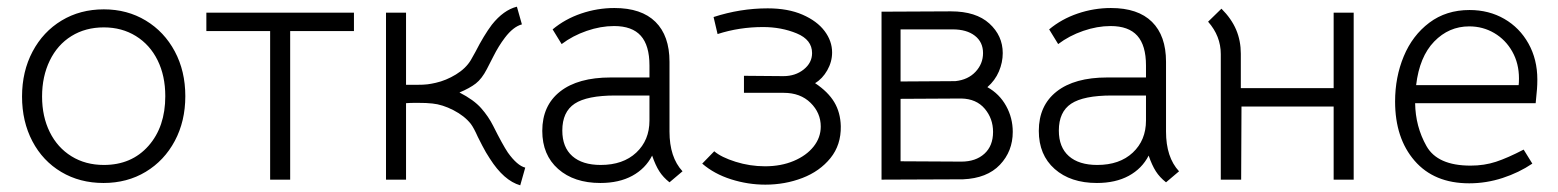

<svg xmlns="http://www.w3.org/2000/svg" viewBox="-20 -538 4666 575"><path d="M46 -249Q46 -324 77.5 -383.5Q109 -443 164.5 -476.5Q220 -510 291 -510Q361 -510 416.5 -476.5Q472 -443 503.5 -384Q535 -325 535 -250Q535 -175 503.5 -116Q472 -57 416.5 -23.5Q361 10 290 10Q219 10 163.5 -23Q108 -56 77 -115Q46 -174 46 -249ZM475 -250Q475 -311 452 -357.5Q429 -404 387 -430Q345 -456 291 -456Q236 -456 194 -430Q152 -404 129 -356.5Q106 -309 106 -249Q106 -189 129 -142.5Q152 -96 194 -70Q236 -44 291 -44Q374 -44 424.5 -101Q475 -158 475 -250Z M789 -445H598V-500H1040V-445H849V0H789Z M1196 -500V-284Q1205 -284 1227 -284Q1249 -284 1260.5 -285.5Q1272 -287 1285 -290Q1316 -297 1345.5 -315Q1375 -333 1390 -358L1404 -383Q1429 -432 1453 -464Q1488 -508 1528 -518L1543 -465Q1517 -458 1492 -425Q1473 -400 1457.5 -369Q1442 -338 1438 -331Q1423 -302 1405 -288Q1387 -274 1356 -261Q1399 -239 1421 -214Q1443 -189 1457 -161Q1485 -105 1501 -81Q1529 -42 1553 -36L1538 17Q1489 3 1447 -63Q1435 -81 1424.5 -101.5Q1414 -122 1411 -128Q1399 -155 1390 -167Q1371 -191 1338 -208Q1305 -225 1275 -228Q1259 -230 1229 -230Q1206 -230 1196 -229V0H1136V-500Z M1933 -72Q1913 -33 1873.5 -11.5Q1834 10 1778 10Q1699 10 1651.5 -32Q1604 -74 1604 -146Q1604 -222 1657.5 -264Q1711 -306 1809 -306H1925V-342Q1925 -402 1899 -431Q1873 -460 1819 -460Q1779 -460 1737 -445.5Q1695 -431 1662 -406L1635 -450Q1672 -481 1720.5 -497.5Q1769 -514 1820 -514Q1901 -514 1943 -472.5Q1985 -431 1985 -353V-144Q1985 -67 2024 -25L1985 8Q1966 -7 1954.5 -25Q1943 -43 1933 -72ZM1925 -177V-252H1823Q1738 -252 1701 -227.5Q1664 -203 1664 -147Q1664 -97 1694 -70.5Q1724 -44 1779 -44Q1846 -44 1885.5 -81Q1925 -118 1925 -177Z M2083 -48 2119 -85Q2140 -67 2183 -53.5Q2226 -40 2271 -40Q2319 -40 2357 -56Q2395 -72 2416.5 -99Q2438 -126 2438 -159Q2438 -200 2407.5 -230Q2377 -260 2327 -260H2208V-311L2326 -310Q2362 -310 2387 -330Q2412 -350 2412 -379Q2412 -419 2366 -438Q2320 -457 2265 -457Q2194 -457 2129 -436L2117 -487Q2197 -513 2279 -513Q2340 -513 2383.5 -494Q2427 -475 2449.5 -445Q2472 -415 2472 -381Q2472 -353 2457.5 -327.5Q2443 -302 2421 -289Q2460 -263 2478.5 -232Q2497 -201 2498 -160Q2499 -104 2467 -64.5Q2435 -25 2383 -5Q2331 15 2272 15Q2220 15 2169.5 -1Q2119 -17 2083 -48Z M2828 -504Q2903 -504 2943 -467.5Q2983 -431 2983 -379Q2983 -351 2971.5 -324Q2960 -297 2937 -277Q2973 -257 2993 -221Q3013 -185 3013 -143Q3013 -85 2974.5 -44.5Q2936 -4 2864 -1L2620 0V-503ZM2924 -379Q2924 -412 2899.5 -431Q2875 -450 2833 -450H2677V-294L2841 -295Q2879 -299 2901.5 -323Q2924 -347 2924 -379ZM2954 -143Q2954 -183 2929 -212.5Q2904 -242 2859 -243L2677 -242V-55L2859 -54Q2902 -54 2928 -77.5Q2954 -101 2954 -143Z M3420 -72Q3400 -33 3360.5 -11.5Q3321 10 3265 10Q3186 10 3138.5 -32Q3091 -74 3091 -146Q3091 -222 3144.5 -264Q3198 -306 3296 -306H3412V-342Q3412 -402 3386 -431Q3360 -460 3306 -460Q3266 -460 3224 -445.5Q3182 -431 3149 -406L3122 -450Q3159 -481 3207.5 -497.5Q3256 -514 3307 -514Q3388 -514 3430 -472.5Q3472 -431 3472 -353V-144Q3472 -67 3511 -25L3472 8Q3453 -7 3441.5 -25Q3430 -43 3420 -72ZM3412 -177V-252H3310Q3225 -252 3188 -227.5Q3151 -203 3151 -147Q3151 -97 3181 -70.5Q3211 -44 3266 -44Q3333 -44 3372.5 -81Q3412 -118 3412 -177Z M4034 0H3974V-219H3698L3697 0H3636V-376Q3636 -430 3598 -473L3638 -512Q3668 -482 3682 -449Q3696 -416 3696 -377V-274H3974V-500H4034Z M4384 -42Q4425 -42 4460 -53.5Q4495 -65 4543 -90L4569 -48Q4529 -21 4480 -5Q4431 11 4380 11Q4275 11 4216.5 -56.5Q4158 -124 4158 -234Q4158 -307 4184 -369.5Q4210 -432 4260.5 -470Q4311 -508 4381 -508Q4439 -508 4485 -481.5Q4531 -455 4557.5 -407.5Q4584 -360 4584 -300Q4584 -284 4583 -271.5Q4582 -259 4581 -250L4579 -229H4218Q4219 -159 4252 -100.5Q4285 -42 4384 -42ZM4528 -283Q4529 -290 4529 -303Q4529 -348 4509 -383.5Q4489 -419 4455 -439Q4421 -459 4380 -459Q4319 -459 4275 -413.5Q4231 -368 4221 -283Z"/></svg>

Font: Bellota Text
Style: Regular
Weight: 400
Designer: Kemie Guaida
Foundry: Kemie Guaida
Version: Version 4.001